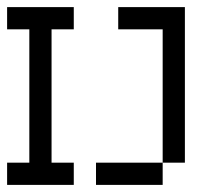

<svg xmlns="http://www.w3.org/2000/svg" viewBox="-20 -520 602 540"><path d="M0 -437.5V-500H62.5V-437.5ZM62.5 -437.5V-500H125V-437.5ZM125 -437.5V-500H187.5V-437.5ZM62.5 -375V-437.5H125V-375ZM62.5 -312.5V-375H125V-312.5ZM62.5 -250V-312.5H125V-250ZM62.5 -187.5V-250H125V-187.5ZM62.5 -125V-187.5H125V-125ZM62.5 -62.5V-125H125V-62.5ZM0 0V-62.5H62.5V0ZM62.5 0V-62.5H125V0ZM125 0V-62.5H187.5V0ZM312.5 -437.5V-500H375V-437.5ZM375 -437.5V-500H437.5V-437.5ZM437.5 -437.5V-500H500V-437.5ZM437.5 -375V-437.5H500V-375ZM437.5 -312.5V-375H500V-312.5ZM437.5 -250V-312.5H500V-250ZM437.5 -187.5V-250H500V-187.5ZM437.5 -125V-187.5H500V-125ZM437.5 -62.5V-125H500V-62.5ZM375 0V-62.5H437.5V0ZM312.5 0V-62.5H375V0ZM250 0V-62.5H312.5V0Z"/></svg>

Font: AprilSans
Style: Regular
Weight: 400
Designer: typesprite
Version: Version 1.001;PS 001.001;hotconv 1.0.88;makeotf.lib2.5.64775